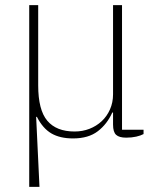

<svg xmlns="http://www.w3.org/2000/svg" viewBox="-20 -528 606 749"><path d="M94 -508H129V-195Q129 -99 164.5 -57Q200 -15 271 -15Q302 -15 329 -25.5Q356 -36 376.5 -55Q397 -74 409 -101Q421 -128 421 -160V-508H456V-22H540V-5Q529 1 511.5 5Q494 9 472 9Q445 9 433 -2Q421 -13 421 -42V-89H418Q398 -44 361.5 -16Q325 12 265 12Q214 12 180.5 -7.5Q147 -27 124 -72H121L134 201H94Z"/></svg>

Font: IBM Plex Serif ExtLt
Style: Regular
Weight: 200
Designer: Mike Abbink, Paul van der Laan, Pieter van Rosmalen
Foundry: Bold Monday
Version: Version 3.001